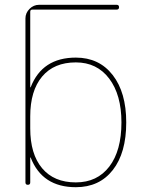

<svg xmlns="http://www.w3.org/2000/svg" viewBox="-20 -770 602 800"><path d="M106 -285V-235Q106 -128 155.5 -69Q205 -10 296 -10Q385 -10 435.5 -76Q486 -142 486 -260Q486 -375 435 -442.5Q384 -510 296 -510Q205 -510 155.5 -451Q106 -392 106 -285ZM86 -10V-693Q86 -716 103 -733Q120 -750 143 -750H466Q476 -750 476 -740Q476 -730 466 -730H115Q106 -730 106 -721V-407Q106 -406 107 -406Q108 -406 108 -407Q156 -530 296 -530Q393 -530 449.5 -457.5Q506 -385 506 -260Q506 -133 450 -61.5Q394 10 296 10Q156 10 108 -113Q108 -114 107 -114Q106 -114 106 -113V-10Q106 0 96 0Q86 0 86 -10Z"/></svg>

Font: Rounded Mplus 1c Thin
Style: Regular
Weight: 250
Version: Version 1.059.20150529